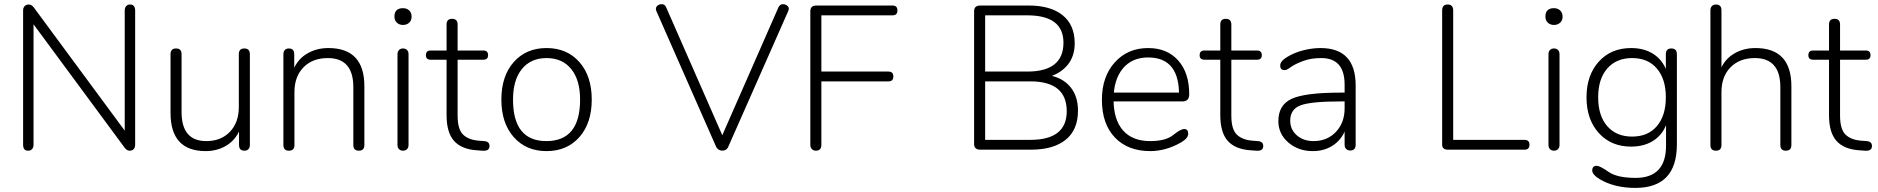

<svg xmlns="http://www.w3.org/2000/svg" viewBox="-20 -732 9183 939"><path d="M118 5Q104 5 98.5 -3Q93 -11 93 -24V-681Q93 -694 100.5 -702Q108 -710 121 -710Q134 -710 145 -696L613 -62L590 -61V-681Q590 -694 597 -702Q604 -710 616 -710Q629 -710 635 -702Q641 -694 641 -681V-24Q641 -11 634 -3Q627 5 614 5Q601 5 590 -9L122 -643L144 -644V-24Q144 -11 137 -3Q130 5 118 5Z M986 7Q814 7 814 -180V-467Q814 -495 841 -495Q868 -495 868 -467V-184Q868 -42 989 -42Q1061 -42 1104.5 -87.5Q1148 -133 1148 -209V-467Q1148 -495 1175 -495Q1202 -495 1202 -467V-23Q1202 -10 1195 -2.5Q1188 5 1175 5Q1149 5 1149 -23V-108L1160 -117Q1141 -56 1094 -24.5Q1047 7 986 7Z M1393 5Q1366 5 1366 -23V-467Q1366 -480 1373 -487.5Q1380 -495 1393 -495Q1419 -495 1419 -467V-382L1408 -373Q1427 -434 1475 -465.5Q1523 -497 1586 -497Q1762 -497 1762 -310V-23Q1762 5 1735 5Q1708 5 1708 -23V-306Q1708 -448 1583 -448Q1509 -448 1464.5 -403Q1420 -358 1420 -281V-23Q1420 5 1393 5Z M1951 5Q1939 5 1931.5 -2.5Q1924 -10 1924 -23V-467Q1924 -480 1931.5 -487.5Q1939 -495 1951 -495Q1963 -495 1970.5 -487.5Q1978 -480 1978 -467V-23Q1978 -10 1970.5 -2.5Q1963 5 1951 5ZM1951 -610Q1933 -610 1921 -621Q1909 -632 1909 -651Q1909 -692 1951 -692Q1969 -692 1981 -681Q1993 -670 1993 -651Q1993 -632 1981 -621Q1969 -610 1951 -610Z M2339 5 2312 3Q2237 -2 2200.5 -43Q2164 -84 2164 -169V-612Q2164 -640 2191 -640Q2218 -640 2218 -612V-167Q2218 -100 2244.5 -74Q2271 -48 2321 -44L2348 -42Q2374 -40 2374 -18Q2374 8 2339 5ZM2086 -440Q2063 -440 2063 -462Q2063 -485 2086 -485H2344Q2367 -485 2367 -462Q2367 -440 2344 -440Z M2653 7Q2553 7 2492.5 -61.5Q2432 -130 2432 -245Q2432 -360 2492.5 -428.5Q2553 -497 2653 -497Q2753 -497 2813.5 -428.5Q2874 -360 2874 -245Q2874 -130 2813.5 -61.5Q2753 7 2653 7ZM2652 -42Q2817 -42 2817 -245Q2817 -341 2773.5 -394.5Q2730 -448 2653 -448Q2576 -448 2532.5 -394.5Q2489 -341 2489 -245Q2489 -42 2652 -42Z M3482 -15 3190 -678Q3184 -693 3193.5 -702.5Q3203 -712 3217.5 -711.5Q3232 -711 3238 -696L3526 -40H3499L3787 -696Q3794 -711 3808 -711.5Q3822 -712 3832 -702.5Q3842 -693 3835 -678L3542 -15Q3537 -2 3525 2.5Q3513 7 3500.5 2.5Q3488 -2 3482 -15Z M3970 5Q3958 5 3950.5 -3Q3943 -11 3943 -24V-677Q3943 -705 3973 -705H4345Q4369 -705 4369 -681Q4369 -657 4345 -657H3997V-382H4325Q4349 -382 4349 -358Q4349 -334 4325 -334H3997V-24Q3997 5 3970 5Z M4774 0Q4744 0 4744 -28V-677Q4744 -705 4774 -705H5011Q5118 -705 5177 -657.5Q5236 -610 5236 -520Q5236 -458 5202.5 -416Q5169 -374 5110 -356V-364Q5177 -352 5214.5 -307Q5252 -262 5252 -191Q5252 -97 5192 -48.5Q5132 0 5022 0ZM4798 -48H5019Q5197 -48 5197 -188Q5197 -334 5019 -334H4798ZM4798 -382H5004Q5181 -382 5181 -523Q5181 -657 5004 -657H4798Z M5606 7Q5496 7 5432.5 -59.5Q5369 -126 5369 -244Q5369 -357 5432 -427Q5495 -497 5595 -497Q5688 -497 5742 -436.5Q5796 -376 5796 -271Q5796 -236 5763 -236H5417L5416 -279H5766L5746 -256Q5752 -451 5595 -451Q5516 -451 5471 -396.5Q5426 -342 5426 -246Q5426 -147 5472 -94.5Q5518 -42 5605 -42Q5681 -42 5717.5 -71.5Q5754 -101 5771 -101Q5791 -101 5791 -78Q5791 -56 5757 -36Q5719 -14 5680.5 -3.5Q5642 7 5606 7Z M6123 5 6096 3Q6021 -2 5984.5 -43Q5948 -84 5948 -169V-612Q5948 -640 5975 -640Q6002 -640 6002 -612V-167Q6002 -100 6028.5 -74Q6055 -48 6105 -44L6132 -42Q6158 -40 6158 -18Q6158 8 6123 5ZM5870 -440Q5847 -440 5847 -462Q5847 -485 5870 -485H6128Q6151 -485 6151 -462Q6151 -440 6128 -440Z M6401 7Q6330 7 6281.5 -34.5Q6233 -76 6232 -137Q6231 -218 6296.5 -248.5Q6362 -279 6535 -279H6567V-236H6537Q6392 -236 6341 -217Q6290 -198 6290 -142Q6290 -98 6322.5 -70Q6355 -42 6404 -42Q6471 -42 6513.5 -87Q6556 -132 6556 -202V-318Q6556 -448 6442 -448Q6392 -448 6355.5 -434.5Q6319 -421 6299 -408Q6288 -400 6279 -394.5Q6270 -389 6262 -389Q6241 -389 6241 -412Q6241 -433 6276 -454Q6311 -475 6354 -486Q6397 -497 6438 -497Q6610 -497 6610 -314V-24Q6610 4 6583 4Q6571 4 6563.5 -3.5Q6556 -11 6556 -24V-129L6568 -123Q6552 -60 6507 -26.5Q6462 7 6401 7Z M7061 0Q7033 0 7033 -25V-681Q7033 -710 7060 -710Q7087 -710 7087 -681V-48H7436Q7460 -48 7460 -24Q7460 0 7436 0Z M7580 5Q7568 5 7560.5 -2.5Q7553 -10 7553 -23V-467Q7553 -480 7560.5 -487.5Q7568 -495 7580 -495Q7592 -495 7599.5 -487.5Q7607 -480 7607 -467V-23Q7607 -10 7599.5 -2.5Q7592 5 7580 5ZM7580 -610Q7562 -610 7550 -621Q7538 -632 7538 -651Q7538 -692 7580 -692Q7598 -692 7610 -681Q7622 -670 7622 -651Q7622 -632 7610 -621Q7598 -610 7580 -610Z M7978 187Q7875 187 7803 144Q7767 122 7767 102Q7767 79 7788 79Q7805 79 7847 108.5Q7889 138 7979 138Q8128 138 8128 -20V-133L8138 -149Q8121 -84 8074 -49.5Q8027 -15 7957 -15Q7859 -15 7799 -81.5Q7739 -148 7739 -256Q7739 -364 7799 -430.5Q7859 -497 7957 -497Q8027 -497 8074 -462.5Q8121 -428 8138 -363L8127 -380V-467Q8127 -495 8154 -495Q8181 -495 8181 -467V-26Q8181 187 7978 187ZM7962 -64Q8040 -64 8083.5 -115.5Q8127 -167 8127 -256Q8127 -345 8083.5 -396.5Q8040 -448 7962 -448Q7885 -448 7840.5 -397Q7796 -346 7796 -256Q7796 -166 7840.5 -115Q7885 -64 7962 -64Z M8372 5Q8345 5 8345 -23V-682Q8345 -695 8352.5 -702.5Q8360 -710 8372 -710Q8399 -710 8399 -682V-382L8387 -373Q8406 -434 8454 -465.5Q8502 -497 8565 -497Q8741 -497 8741 -310V-23Q8741 5 8714 5Q8687 5 8687 -23V-306Q8687 -448 8562 -448Q8488 -448 8443.5 -403Q8399 -358 8399 -281V-23Q8399 5 8372 5Z M9100 5 9073 3Q8998 -2 8961.5 -43Q8925 -84 8925 -169V-612Q8925 -640 8952 -640Q8979 -640 8979 -612V-167Q8979 -100 9005.5 -74Q9032 -48 9082 -44L9109 -42Q9135 -40 9135 -18Q9135 8 9100 5ZM8847 -440Q8824 -440 8824 -462Q8824 -485 8847 -485H9105Q9128 -485 9128 -462Q9128 -440 9105 -440Z"/></svg>

Font: Nunito VF Beta Light
Style: Regular
Weight: 300
Designer: Vernon Adams
Foundry: newtypography
Version: Version 3.001